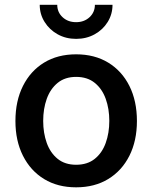

<svg xmlns="http://www.w3.org/2000/svg" viewBox="-20 -783 646 814"><path d="M302.7 11.2Q224.6 11.2 167 -23.9Q109.4 -59.1 77.4 -122.6Q45.4 -186 45.4 -270Q45.4 -355 77.4 -418.7Q109.4 -482.4 167 -517.6Q224.6 -552.7 302.7 -552.7Q380.9 -552.7 438.7 -517.6Q496.6 -482.4 528.6 -418.7Q560.5 -355 560.5 -270Q560.5 -186 528.6 -122.6Q496.6 -59.1 438.7 -23.9Q380.9 11.2 302.7 11.2ZM302.7 -84.5Q350.6 -84.5 381.8 -109.6Q413.1 -134.8 428.2 -177Q443.4 -219.2 443.4 -270.5Q443.4 -321.8 428.2 -364Q413.1 -406.2 381.8 -431.6Q350.6 -457 302.7 -457Q255.4 -457 224.4 -431.6Q193.4 -406.2 178.2 -364Q163.1 -321.8 163.1 -270.5Q163.1 -219.2 178.2 -177Q193.4 -134.8 224.4 -109.6Q255.4 -84.5 302.7 -84.5ZM302.7 -618.2Q259.3 -618.2 224.6 -637.5Q189.9 -656.7 169.2 -689.7Q148.4 -722.7 148.4 -762.7H222.7Q222.7 -731 245.4 -710Q268.1 -689 302.7 -689Q336.9 -689 359.6 -710Q382.3 -731 382.3 -762.7H457Q457 -722.7 436.5 -689.7Q416 -656.7 381.1 -637.5Q346.2 -618.2 302.7 -618.2Z"/></svg>

Font: Inter
Style: 540
Weight: 540
Designer: Rasmus Andersson
Foundry: rsms
Version: Version 4.001;git-66647c0bb